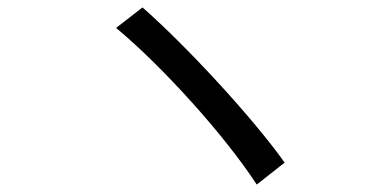

<svg xmlns="http://www.w3.org/2000/svg" viewBox="-20 -601 1040 516"><path d="M363 -581 292 -526C418 -421 584 -237 670 -105L745 -164C656 -289 477 -481 363 -581Z"/></svg>

Font: Source Han Sans KR
Style: Regular
Weight: 400
Designer: Ryoko NISHIZUKA 西塚涼子 (kana, bopomofo & ideographs); Paul D. Hunt (Latin, Greek & Cyrillic); Sandoll Communications 산돌커뮤니
Foundry: Adobe
Version: Version 2.004;hotconv 1.0.118;makeotfexe 2.5.65603